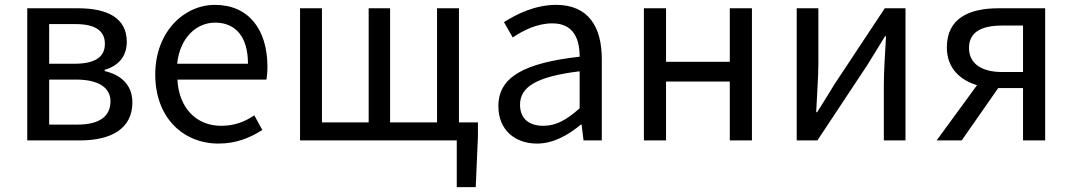

<svg xmlns="http://www.w3.org/2000/svg" viewBox="-20 -577 4407 789"><path d="M92 0H309C435 0 524 -47 524 -156C524 -233 471 -271 410 -285V-290C466 -306 501 -345 501 -405C501 -504 420 -543 301 -543H92ZM182 -315V-478H291C375 -478 411 -448 411 -397C411 -346 376 -315 285 -315ZM182 -65V-250H293C386 -250 434 -216 434 -161C434 -100 390 -65 299 -65Z M878 13C952 13 1010 -12 1058 -43L1025 -103C985 -76 942 -60 889 -60C786 -60 715 -134 709 -250H1075C1077 -263 1079 -282 1079 -302C1079 -457 1001 -557 863 -557C737 -557 618 -447 618 -271C618 -92 734 13 878 13ZM708 -315C719 -422 787 -484 864 -484C949 -484 999 -425 999 -315Z M1866 -74V-543H1776V-74H1583V-543H1495V-74H1303V-543H1213V0H1857V192H1935L1944 -17V-74Z M2187 13C2254 13 2315 -22 2367 -65H2370L2378 0H2453V-334C2453 -468 2397 -557 2265 -557C2178 -557 2101 -518 2051 -486L2087 -423C2130 -452 2187 -481 2250 -481C2339 -481 2362 -414 2362 -344C2131 -318 2028 -259 2028 -141C2028 -43 2096 13 2187 13ZM2213 -60C2159 -60 2117 -85 2117 -147C2117 -217 2179 -262 2362 -284V-132C2309 -85 2266 -60 2213 -60Z M2626 0H2717V-242H2979V0H3070V-543H2979V-323H2717V-543H2626Z M3254 0H3339L3545 -311C3565 -344 3596 -394 3617 -428H3621C3617 -357 3612 -284 3612 -227V0H3701V-543H3616L3410 -232C3390 -199 3359 -149 3338 -116H3334C3337 -186 3343 -259 3343 -316V-543H3254Z M4184 -281H4099C4013 -281 3962 -316 3962 -380C3962 -445 4013 -472 4099 -472H4184ZM4084 -543C3962 -543 3871 -502 3871 -382C3871 -297 3925 -248 3995 -227L3829 0H3932L4082 -215H4084H4184V0H4275V-543Z"/></svg>

Font: Noto Sans CJK TC Regular
Style: Regular
Weight: 400
Designer: Ryoko NISHIZUKA (kana & ideographs); Paul D. Hunt (Latin, Greek & Cyrillic); Wenlong ZHANG (bopomofo); Sandoll Communica
Foundry: Adobe Systems Incorporated
Version: Version 1.001;PS 1.001;hotconv 1.0.78;makeotf.lib2.5.61930